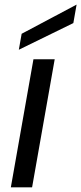

<svg xmlns="http://www.w3.org/2000/svg" viewBox="-20 -802 348 822"><path d="M26.4 0 123.2 -548.3H214.2L117.4 0ZM72.7 -657.4 307.9 -782.3 294 -703.2 60.6 -589Z"/></svg>

Font: Poppins Variable
Style: Italic
Weight: 100
Italic angle: -10°
Designer: Jonny Pinhorn
Foundry: Indian Type Foundry
Version: Version 6.000